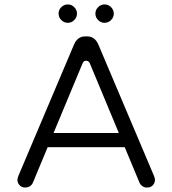

<svg xmlns="http://www.w3.org/2000/svg" viewBox="-20 -840 769 856"><path d="M282.2 -820.3Q263.7 -820.3 250 -804.7Q241.2 -793.9 241.2 -779.3Q241.2 -762.7 253.4 -750.5Q265.6 -738.3 282.2 -738.3Q298.8 -738.3 311 -750.5Q323.2 -762.7 323.2 -779.3Q323.2 -795.9 311 -808.1Q298.8 -820.3 282.2 -820.3ZM475.1 -750.5Q487.3 -762.7 487.3 -779.3Q487.3 -795.9 475.1 -808.1Q462.9 -820.3 446.3 -820.3Q429.7 -820.3 417.5 -808.1Q405.3 -795.9 405.3 -779.3Q405.3 -762.7 417.5 -750.5Q429.7 -738.3 446.3 -738.3Q462.9 -738.3 475.1 -750.5ZM90.8 -3.9Q117.2 -3.9 127 -26.4L192.4 -183.6H536.1L601.6 -26.4Q606.4 -15.6 615.2 -9.8Q624 -3.9 633.8 -3.9Q643.6 -3.9 649.4 -5.9Q656.2 -8.8 661.1 -13.7Q670.9 -24.4 670.9 -39.1Q670.9 -43.9 667 -54.7L418 -642.6Q402.3 -677.7 369.1 -677.7H359.4Q326.2 -677.7 310.5 -642.6L61.5 -54.7Q57.6 -42 57.6 -39.1Q57.6 -24.4 67.4 -14.2Q77.1 -3.9 90.8 -3.9ZM218.8 -247.1 347.7 -556.6Q352.5 -569.3 364.3 -569.3Q376 -568.4 380.9 -556.6L509.8 -247.1Z"/></svg>

Font: FakePearl
Style: ExtraLight
Weight: 300
Version: Version 1.2